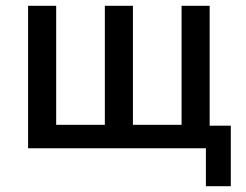

<svg xmlns="http://www.w3.org/2000/svg" viewBox="-20 -512 848 663"><path d="M691 131V0H77V-492H174V-81H342V-492H439V-81H607V-492H704V-78H777V131Z"/></svg>

Font: Nunito Sans 10pt SemiCondensed SemiBold
Style: Regular
Weight: 600
Width: 4
Designer: Vernon Adams
Foundry: Vernon Adams
Version: Version 3.101;gftools[0.9.27]